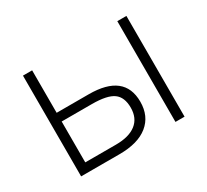

<svg xmlns="http://www.w3.org/2000/svg" viewBox="-112 -704 946 876"><g transform="rotate(-30 361.5 -265.5)"><path d="M633.8 0H585.9V-530.8H633.8ZM137.2 -261.2V-45.9H298.8Q367.7 -45.9 404.8 -74.7Q441.9 -103.5 441.9 -158.7Q441.9 -213.9 409.2 -237.5Q376.5 -261.2 295.9 -261.2ZM137.2 -307.1H306.2Q493.2 -307.1 493.2 -160.2Q493.2 -84.5 440.9 -42.2Q388.7 0 291 0H88.9V-530.8H137.2Z"/></g></svg>

Font: OpenSans-Light
Style: Regular
Weight: 300
Foundry: Ascender Corporation
Version: Version 1.10